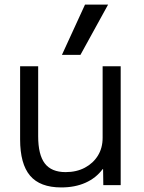

<svg xmlns="http://www.w3.org/2000/svg" viewBox="-20 -810 632 840"><path d="M248 10Q155 10 111.5 -41.5Q68 -93 68 -200V-520H147V-214Q147 -133 176 -95Q205 -57 267 -57Q315 -57 351.5 -76.5Q388 -96 408.5 -129.5Q429 -163 429 -207V-520H508V0H432L431 -70H429Q400 -31 354 -10.5Q308 10 248 10ZM332 -570H251L352 -790H453Z"/></svg>

Font: M PLUS 1
Style: Regular
Weight: 400
Designer: Coji Morishita
Foundry: UNDERFOREST DESIGN
Version: Version 1.001